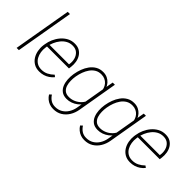

<svg xmlns="http://www.w3.org/2000/svg" viewBox="-37 -1437 2336 2336"><g transform="rotate(45 1131.0 -269.0)"><path d="M202.1 -750 72.8 0H34.2L163.6 -750Z M430.7 9.8Q377.4 9.8 338.9 -12.9Q300.3 -35.6 276.6 -73.5Q252.9 -111.3 244.4 -157.5Q235.8 -203.6 241.7 -251L245.1 -272.5Q252 -320.8 272.7 -367.9Q293.5 -415 326.4 -453.6Q359.4 -492.2 403.1 -515.4Q446.8 -538.6 500.5 -538.1Q549.3 -538.1 583 -518.1Q616.7 -498 637 -464.8Q657.2 -431.6 664.1 -390.4Q670.9 -349.1 665.5 -306.2L661.1 -273.4H268.6L273.9 -309.1H626L627.4 -315.4Q635.3 -359.9 623.8 -402.8Q612.3 -445.8 581.3 -473.9Q550.3 -502 499.5 -502.4Q453.6 -502.9 416.5 -482.7Q379.4 -462.4 352.1 -428.5Q324.7 -394.5 307.4 -353.8Q290 -313 283.2 -272.5L280.3 -251.5Q274.4 -212.4 280.5 -172.6Q286.6 -132.8 304.9 -99.6Q323.2 -66.4 355 -46.1Q386.7 -25.9 432.1 -25.4Q480.5 -24.9 519.8 -44.4Q559.1 -64 592.8 -97.2L616.7 -78.1Q593.3 -49.8 564.2 -30Q535.2 -10.3 501.5 -0.2Q467.8 9.8 430.7 9.8Z M1159.2 -528.3H1196.8L1107.4 -8.3Q1097.2 52.2 1066.7 102.5Q1036.1 152.8 987.3 182.6Q938.5 212.4 873.5 211.9Q839.8 211.9 809.8 201.2Q779.8 190.4 755.4 170.2Q731 149.9 713.4 121.6L739.3 97.7Q762.2 134.3 794.7 155.5Q827.1 176.8 872.1 176.8Q926.3 177.2 967 152.3Q1007.8 127.4 1033.4 85.4Q1059.1 43.5 1067.9 -7.3L1138.2 -413.1ZM749.5 -258.3 751 -268.6Q758.8 -315.9 776.4 -363.5Q793.9 -411.1 823 -450.9Q852.1 -490.7 893.3 -514.6Q934.6 -538.6 989.3 -538.1Q1028.3 -538.1 1060.3 -522.9Q1092.3 -507.8 1115 -481.7Q1137.7 -455.6 1149.2 -421.4Q1160.6 -387.2 1159.2 -348.6L1128.4 -166.5Q1119.6 -127.9 1097.4 -95.7Q1075.2 -63.5 1044.2 -39.8Q1013.2 -16.1 976.6 -2.9Q939.9 10.3 900.9 9.8Q846.7 9.3 813.5 -16.1Q780.3 -41.5 764.2 -82Q748 -122.6 745.4 -169.2Q742.7 -215.8 749.5 -258.3ZM790 -268.6 788.1 -258.3Q782.2 -223.1 782.7 -183.1Q783.2 -143.1 794.2 -107.7Q805.2 -72.3 831.8 -49.6Q858.4 -26.9 904.8 -26.4Q948.2 -25.9 989.5 -43.7Q1030.8 -61.5 1061.8 -94Q1092.8 -126.5 1105.5 -168.9L1135.7 -341.3Q1138.2 -374.5 1128.7 -403.6Q1119.1 -432.6 1099.9 -454.8Q1080.6 -477.1 1053.2 -489.5Q1025.9 -502 992.7 -502Q945.3 -502.4 910.4 -481.2Q875.5 -460 851.3 -425.3Q827.1 -390.6 812 -349.6Q796.9 -308.6 790 -268.6Z M1693.4 -528.3H1731L1641.6 -8.3Q1631.3 52.2 1600.8 102.5Q1570.3 152.8 1521.5 182.6Q1472.7 212.4 1407.7 211.9Q1374 211.9 1344 201.2Q1314 190.4 1289.6 170.2Q1265.1 149.9 1247.6 121.6L1273.4 97.7Q1296.4 134.3 1328.9 155.5Q1361.3 176.8 1406.2 176.8Q1460.4 177.2 1501.2 152.3Q1542 127.4 1567.6 85.4Q1593.3 43.5 1602.1 -7.3L1672.4 -413.1ZM1283.7 -258.3 1285.2 -268.6Q1293 -315.9 1310.5 -363.5Q1328.1 -411.1 1357.2 -450.9Q1386.2 -490.7 1427.5 -514.6Q1468.8 -538.6 1523.4 -538.1Q1562.5 -538.1 1594.5 -522.9Q1626.5 -507.8 1649.2 -481.7Q1671.9 -455.6 1683.3 -421.4Q1694.8 -387.2 1693.4 -348.6L1662.6 -166.5Q1653.8 -127.9 1631.6 -95.7Q1609.4 -63.5 1578.4 -39.8Q1547.4 -16.1 1510.7 -2.9Q1474.1 10.3 1435.1 9.8Q1380.9 9.3 1347.7 -16.1Q1314.5 -41.5 1298.3 -82Q1282.2 -122.6 1279.5 -169.2Q1276.9 -215.8 1283.7 -258.3ZM1324.2 -268.6 1322.3 -258.3Q1316.4 -223.1 1316.9 -183.1Q1317.4 -143.1 1328.4 -107.7Q1339.4 -72.3 1366 -49.6Q1392.6 -26.9 1439 -26.4Q1482.4 -25.9 1523.7 -43.7Q1564.9 -61.5 1595.9 -94Q1627 -126.5 1639.6 -168.9L1669.9 -341.3Q1672.4 -374.5 1662.8 -403.6Q1653.3 -432.6 1634 -454.8Q1614.7 -477.1 1587.4 -489.5Q1560.1 -502 1526.9 -502Q1479.5 -502.4 1444.6 -481.2Q1409.7 -460 1385.5 -425.3Q1361.3 -390.6 1346.2 -349.6Q1331.1 -308.6 1324.2 -268.6Z M1992.7 9.8Q1939.5 9.8 1900.9 -12.9Q1862.3 -35.6 1838.6 -73.5Q1814.9 -111.3 1806.4 -157.5Q1797.9 -203.6 1803.7 -251L1807.1 -272.5Q1814 -320.8 1834.7 -367.9Q1855.5 -415 1888.4 -453.6Q1921.4 -492.2 1965.1 -515.4Q2008.8 -538.6 2062.5 -538.1Q2111.3 -538.1 2145 -518.1Q2178.7 -498 2199 -464.8Q2219.2 -431.6 2226.1 -390.4Q2232.9 -349.1 2227.5 -306.2L2223.1 -273.4H1830.6L1835.9 -309.1H2188L2189.5 -315.4Q2197.3 -359.9 2185.8 -402.8Q2174.3 -445.8 2143.3 -473.9Q2112.3 -502 2061.5 -502.4Q2015.6 -502.9 1978.5 -482.7Q1941.4 -462.4 1914.1 -428.5Q1886.7 -394.5 1869.4 -353.8Q1852.1 -313 1845.2 -272.5L1842.3 -251.5Q1836.4 -212.4 1842.5 -172.6Q1848.6 -132.8 1866.9 -99.6Q1885.3 -66.4 1917 -46.1Q1948.7 -25.9 1994.1 -25.4Q2042.5 -24.9 2081.8 -44.4Q2121.1 -64 2154.8 -97.2L2178.7 -78.1Q2155.3 -49.8 2126.2 -30Q2097.2 -10.3 2063.5 -0.2Q2029.8 9.8 1992.7 9.8Z"/></g></svg>

Font: Roboto ExtraLight
Style: Italic
Weight: 250
Designer: Christian Robertson
Foundry: Google
Version: Version 3.009; 2024